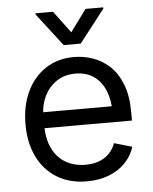

<svg xmlns="http://www.w3.org/2000/svg" viewBox="-54 -810 689 867"><g transform="rotate(-5 290.0 -377.0)"><path d="M305.7 11.7Q227.1 11.7 169.7 -23.4Q112.3 -58.6 81.5 -121.8Q50.8 -185.1 50.8 -268.6Q50.8 -352.5 81.1 -416.5Q111.3 -480.5 166.3 -516.6Q221.2 -552.7 294.9 -552.7Q337.4 -552.7 379.4 -538.6Q421.4 -524.4 455.8 -492.7Q490.2 -460.9 510.7 -408.7Q531.2 -356.4 531.2 -280.3V-244.1H110.4V-316.4H485.8L447.3 -289.1Q447.3 -343.8 430.2 -386.2Q413.1 -428.7 379.2 -453.1Q345.2 -477.5 294.9 -477.5Q244.6 -477.5 208.7 -452.9Q172.9 -428.2 153.8 -388.7Q134.8 -349.1 134.8 -303.7V-255.9Q134.8 -193.8 156.2 -150.9Q177.7 -107.9 216.3 -85.7Q254.9 -63.5 305.7 -63.5Q338.4 -63.5 365.2 -73Q392.1 -82.5 411.6 -101.8Q431.2 -121.1 441.4 -149.4L522.5 -126Q509.8 -85 479.7 -54Q449.7 -22.9 405.3 -5.6Q360.8 11.7 305.7 11.7ZM218.8 -764.6 293 -665 366.2 -764.6H446.3V-758.8L331.1 -610.4H253.9L139.6 -758.8V-764.6Z"/></g></svg>

Font: Inter V
Style: 
Weight: 400
Designer: Rasmus Andersson
Foundry: rsms
Version: Version 4.000;git-a3f224843